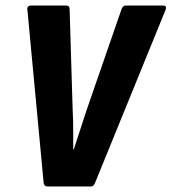

<svg xmlns="http://www.w3.org/2000/svg" viewBox="-20 -675 621 695"><path d="M152 0Q140 0 138 -13L79 -641Q78 -648 82 -651.5Q86 -655 92 -655H219Q232 -655 232 -642L243 -278Q245 -242 245 -205.5Q245 -169 245 -134H247Q259 -170 270.5 -206Q282 -242 294 -278L420 -642Q425 -655 435 -655H570Q584 -655 580 -641L324 -13Q319 0 309 0Z"/></svg>

Font: Sofia Sans Condensed Black
Style: Italic
Weight: 900
Italic angle: -9°
Version: Version 4.100